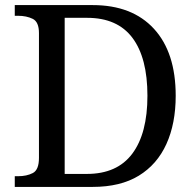

<svg xmlns="http://www.w3.org/2000/svg" viewBox="-20 -734 767 754"><path d="M38 0V-42H51Q85 -42 109 -54.5Q133 -67 133 -114V-604Q133 -648 108.5 -660Q84 -672 51 -672H38V-714H344Q499 -714 584.5 -621Q670 -528 670 -358Q670 -249 633.5 -168.5Q597 -88 525 -44Q453 0 344 0ZM321 -51Q440 -51 499.5 -130.5Q559 -210 559 -358Q559 -507 500 -585.5Q441 -664 322 -664H234V-51Z"/></svg>

Font: Noto Naskh Arabic UI
Style: Regular
Weight: 400
Designer: Monotype Design Team, David Williams, Mohamad Dakak and Nizar Qandah
Foundry: Monotype Imaging Inc.
Version: Version 2.014